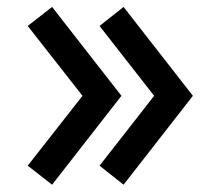

<svg xmlns="http://www.w3.org/2000/svg" viewBox="-20 -548 612 540"><path d="M126.5 -28.5 321.5 -278.5 126.5 -528.5 58 -475 212 -278.5 58 -82ZM327.5 -28.5 522.5 -278.5 327.5 -528.5 260 -475 413.5 -278.5 260 -82Z"/></svg>

Font: Spartan SemiBold
Style: Regular
Weight: 600
Designer: Matt Bailey, Mirko Velimirovic
Foundry: Matt Bailey
Version: Version 1.003; ttfautohint (v1.8.3)